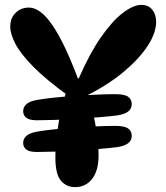

<svg xmlns="http://www.w3.org/2000/svg" viewBox="-20 -758 682 787"><path d="M288 9Q252 9 229.5 -17.5Q207 -44 207 -113Q207 -162 214 -214Q221 -266 232 -313Q243 -360 256 -392L262 -364Q168 -432 116 -485Q64 -538 43 -578.5Q22 -619 22 -649Q22 -674 32.5 -691Q43 -708 60 -717.5Q77 -727 98 -727Q146 -727 195.5 -654Q245 -581 299 -437H303Q348 -540 394.5 -606.5Q441 -673 484 -705.5Q527 -738 559 -738Q588 -738 604 -718.5Q620 -699 620 -668Q620 -623 585 -569.5Q550 -516 485 -462Q420 -408 329 -363L338 -382Q351 -342 361.5 -295.5Q372 -249 378 -203.5Q384 -158 384 -122Q384 -58 357.5 -24.5Q331 9 288 9ZM132 -265Q101 -265 88 -275Q75 -285 75 -302Q75 -319 88 -331Q101 -343 135 -349Q164 -354 203.5 -358Q243 -362 287 -365Q331 -368 374 -370Q417 -372 453 -372Q490 -372 505 -361.5Q520 -351 520 -331Q520 -313 506 -301.5Q492 -290 461 -285Q430 -281 386 -277.5Q342 -274 294.5 -271Q247 -268 204 -266.5Q161 -265 132 -265ZM132 -135Q101 -135 88 -145Q75 -155 75 -172Q75 -189 88 -201Q101 -213 135 -219Q164 -224 203.5 -228Q243 -232 287 -235Q331 -238 374 -240Q417 -242 453 -242Q490 -242 505 -231.5Q520 -221 520 -201Q520 -183 506 -171.5Q492 -160 461 -155Q430 -151 386 -147.5Q342 -144 294.5 -141Q247 -138 204 -136.5Q161 -135 132 -135Z"/></svg>

Font: DynaPuff
Style: Regular
Weight: 400
Designer: Toshi Omagari, Jennifer Daniel
Foundry: Google Fonts
Version: Version 2.000